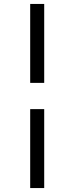

<svg xmlns="http://www.w3.org/2000/svg" viewBox="-20 -760 377 973"><path d="M133 -207H204V193H133ZM133 -740H204V-340H133Z"/></svg>

Font: Lexend HM
Style: Regular
Weight: 400
Designer: Bonnie Shaver-Troup, Thomas Jockin, Octavio Pardo
Foundry: Lexend
Version: Version 1.091